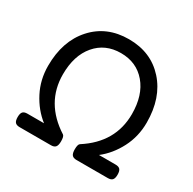

<svg xmlns="http://www.w3.org/2000/svg" viewBox="-135 -728 869 866"><g transform="rotate(30 300.0 -295.0)"><path d="M43 -304.2Q43 -231.9 74.7 -170.7Q106.4 -109.4 156.7 -70.3H70.3Q53.7 -70.3 46.6 -62.3Q39.6 -54.2 39.6 -35.2Q39.6 -16.1 46.6 -8.1Q53.7 0 70.3 0H233.4Q250 0 257.1 -8.8Q264.2 -17.6 264.2 -38.1Q264.2 -63.5 255.9 -69.3Q120.1 -156.2 120.1 -304.2Q120.1 -402.3 169.2 -460.2Q218.3 -518.1 299.8 -518.1Q381.3 -518.1 430.4 -460.2Q479.5 -402.3 479.5 -304.2Q479.5 -156.2 343.8 -69.3Q335.4 -63.5 335.4 -38.1Q335.4 -17.6 342.5 -8.8Q349.6 0 366.2 0H529.3Q545.9 0 553 -8.1Q560.1 -16.1 560.1 -35.2Q560.1 -54.2 553 -62.3Q545.9 -70.3 529.3 -70.3H442.9Q493.2 -109.4 524.9 -170.7Q556.6 -231.9 556.6 -304.2Q556.6 -433.1 485.8 -511.7Q415 -590.3 299.8 -590.3Q184.6 -590.3 113.8 -511.7Q43 -433.1 43 -304.2Z"/></g></svg>

Font: Courier Prime Code
Style: Regular
Weight: 400
Designer: Alan Dague-Greene
Foundry: Quote-Unquote Apps
Version: Version 3.18